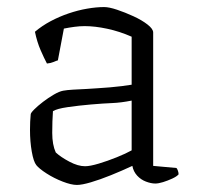

<svg xmlns="http://www.w3.org/2000/svg" viewBox="-20 -520 566 544"><path d="M198 4Q182 4 157.5 -5.5Q133 -15 112 -28.5Q91 -42 83 -52Q75 -62 70 -90.5Q65 -119 65 -152Q65 -164 65.5 -175Q66 -186 67 -196Q67 -200 77 -210Q87 -220 102 -231.5Q117 -243 132.5 -252Q148 -261 159 -263Q170 -265 187 -266Q204 -267 226 -268Q240 -269 257 -270Q274 -271 291.5 -272.5Q309 -274 325 -276Q341 -278 353 -280V-416Q319 -431 284 -438.5Q249 -446 220 -446Q206 -446 191 -444Q176 -442 161 -439L144 -349Q140 -348 132 -344.5Q124 -341 113 -340Q105 -355 95 -378Q85 -401 79 -430Q99 -447 123.5 -460Q148 -473 174.5 -482Q201 -491 227 -495.5Q253 -500 275 -500Q289 -500 311.5 -492.5Q334 -485 358 -474Q382 -463 398 -450.5Q414 -438 414 -428V-50L480 -44Q482 -42 484 -36.5Q486 -31 486 -26Q481 -20 468 -14Q455 -8 442 -4Q429 0 420 0Q408 0 393.5 -5.5Q379 -11 368.5 -22.5Q358 -34 355 -50Q325 -36 294 -23.5Q263 -11 237.5 -3.5Q212 4 198 4ZM221 -49Q235 -49 260 -56.5Q285 -64 311 -74.5Q337 -85 353 -94V-235Q323 -229 298 -228Q273 -227 238 -224Q203 -221 172 -216.5Q141 -212 130 -205Q128 -177 128 -143.5Q128 -110 138 -88Q152 -75 176.5 -62Q201 -49 221 -49Z"/></svg>

Font: Texturina 12pt Thin
Style: Regular
Weight: 250
Designer: Guillermo Torres Carreño
Foundry: Omnibus-Type
Version: Version 1.002